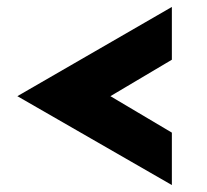

<svg xmlns="http://www.w3.org/2000/svg" viewBox="-20 -519 595 553"><path d="M475 -347 298 -242 475 -137V14L30 -242L475 -499Z"/></svg>

Font: Reem Kufi
Style: Bold
Weight: 700
Designer: Khaled Hosny
Version: Version 1.001